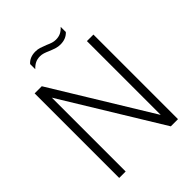

<svg xmlns="http://www.w3.org/2000/svg" viewBox="-254 -1054 1188 1188"><g transform="rotate(-45 340.0 -460.0)"><path d="M540.5 -740H597.5V0H534.5L139.5 -646V0H83V-740H145.5L540.5 -94ZM332.5 -861Q312.5 -870 298 -874.5Q283.5 -879 268.5 -879Q245 -879 227 -870.2Q209 -861.5 191.5 -843V-888Q219.5 -920 269 -920Q288.5 -920 305.5 -914.8Q322.5 -909.5 347 -899.5Q367 -890.5 381.5 -886Q396 -881.5 411 -881.5Q435 -881.5 453 -890Q471 -898.5 488 -917V-872Q459.5 -840.5 410.5 -840.5Q391 -840.5 374 -845.8Q357 -851 332.5 -861Z"/></g></svg>

Font: Encode Sans Semi Condensed Light
Style: Regular
Weight: 300
Width: 4
Designer: Multiple Designers
Foundry: Impallari Type
Version: Version 2.000